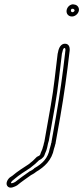

<svg xmlns="http://www.w3.org/2000/svg" viewBox="-20 -677 388 896"><path d="M18 195C30 204 49 194 60 188C80 171 103 156 125 140C135 135 143 130 150 124C187 102 222 71 232 17C234 10 237 3 238 -4C240 -7 239 -10 240 -13L261 -131C279 -234 293 -335 304 -432C308 -453 304 -473 283 -473C264 -473 254 -453 251 -434L249 -426C239 -347 232 -269 217 -185L188 -21C187 -17 187 -13 185 -9C184 -2 182 4 180 10C178 22 171 31 168 43C167 49 158 52 152 55C140 68 128 79 113 90C88 106 60 124 38 143L26 151C12 163 4 184 18 195ZM32 178C31 177 30 174 38 166L48 158L49 157C69 140 97 122 122 106L123 105C138 94 150 83 162 71C166 69 183 61 188 46C191 35 196 30 200 12C202 4 203 -3 204 -7C206 -14 207 -17 208 -21L237 -185C252 -270 259 -350 269 -427L271 -434C274 -452 280 -453 280 -453C283 -453 288 -452 284 -432V-431C273 -334 259 -233 241 -131L220 -13V-10L218 -7V-4C217 1 215 7 213 14L212 16V17C204 62 177 87 142 107L140 108L139 110C134 114 127 119 118 123H117L115 125C94 140 72 155 51 172C39 179 33 178 32 178ZM291 -630C288 -613 299 -600 316 -600C330 -600 345 -612 348 -627C351 -642 340 -656 324 -656L322 -657C307 -657 294 -645 291 -630ZM311 -630C312 -633 314 -636 315 -636H320C324 -636 329 -631 328 -627C327 -624 322 -620 319 -620C313 -620 310 -624 311 -630Z"/></svg>

Font: Scribbler
Style: ClrIta
Weight: 400
Designer: Mew Too
Foundry: Cannot Into Space Fonts
Version: Version 1.001